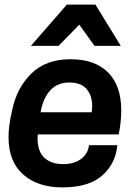

<svg xmlns="http://www.w3.org/2000/svg" viewBox="-20 -800 593 833"><path d="M504 -601H390L324 -693L234 -601H114L270 -780H394ZM250 13Q144 13 80.5 -43Q17 -99 17 -205Q17 -254 32 -319Q52 -418 115.5 -480.5Q179 -543 286 -543Q392 -543 449 -485.5Q506 -428 506 -322Q506 -269 495 -217H144L143 -200Q143 -143 172.5 -115.5Q202 -88 253 -88Q303 -88 332.5 -111Q362 -134 366 -170H489Q482 -90 423.5 -38.5Q365 13 250 13ZM378 -313 380 -339Q380 -385 356 -413.5Q332 -442 281 -442Q229 -442 198 -408Q167 -374 156 -313Z"/></svg>

Font: Tanohe Sans SemiBold
Style: Italic
Weight: 600
Designer: Village Type and Design LLC & Cristiano Sobral
Foundry: Cooper Hewitt Smithsonian Design Museum
Version: Version 1.00;September 29, 2021;FontCreator 13.0.0.2655 64-b